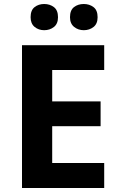

<svg xmlns="http://www.w3.org/2000/svg" viewBox="-20 -940 600 960"><path d="M501 0H90V-714H501V-590H241V-433H483V-309H241V-125H501ZM133 -854Q133 -889 153 -904.5Q173 -920 201 -920Q229 -920 249.5 -904.5Q270 -889 270 -854Q270 -821 249.5 -805Q229 -789 201 -789Q173 -789 153 -805.5Q133 -822 133 -854ZM330 -854Q330 -889 350 -904.5Q370 -920 399 -920Q427 -920 447.5 -904.5Q468 -889 468 -854Q468 -821 447.5 -805Q427 -789 399 -789Q371 -789 350.5 -805.5Q330 -822 330 -854Z"/></svg>

Font: Noto Sans Kawi
Style: Bold
Weight: 700
Designer: Fadhl Haqq
Version: Version 1.000